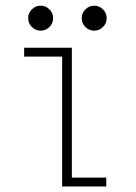

<svg xmlns="http://www.w3.org/2000/svg" viewBox="-20 -672 490 692"><path d="M158.2 -574.8Q145 -561.5 126.5 -561.5Q108 -561.5 94.8 -574.8Q81.5 -588 81.5 -606.5Q81.5 -625 94.8 -638.2Q108 -651.5 126.5 -651.5Q145 -651.5 158.2 -638.2Q171.5 -625 171.5 -606.5Q171.5 -588 158.2 -574.8ZM351.2 -574.8Q338 -561.5 319.5 -561.5Q301 -561.5 287.8 -574.8Q274.5 -588 274.5 -606.5Q274.5 -625 287.8 -638.2Q301 -651.5 319.5 -651.5Q338 -651.5 351.2 -638.2Q364.5 -625 364.5 -606.5Q364.5 -588 351.2 -574.8ZM239 -32H363V0H204V-468H67V-500H239Z"/></svg>

Font: League Mono Condensed Thin
Style: Regular
Weight: 100
Width: 1
Designer: Tyler Finck
Foundry: The League of Moveable Type / Tyler Finck
Version: Version 2.210